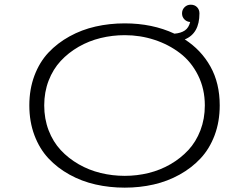

<svg xmlns="http://www.w3.org/2000/svg" viewBox="-20 -808 1090 838"><path d="M524.5 11Q458 11 397.2 -2.8Q336.5 -16.5 283.5 -45.8Q230.5 -75 191.5 -116.8Q152.5 -158.5 130.2 -217.8Q108 -277 108 -348Q108 -418.5 130.2 -477.8Q152.5 -537 191.5 -578.5Q230.5 -620 283.5 -649.2Q336.5 -678.5 397.2 -692.2Q458 -706 524.5 -706Q645 -706 741.5 -661Q770 -663.5 787 -675.2Q804 -687 810 -712Q795 -713 784.8 -723.5Q774.5 -734 774.5 -749.5Q774.5 -765.5 785.5 -776.5Q796.5 -787.5 812.5 -787.5Q829.5 -787.5 840 -776.8Q850.5 -766 850.5 -749.5Q850.5 -662 786.5 -636Q858 -590 898.5 -517.5Q939 -445 939 -348Q939 -277 916.8 -217.8Q894.5 -158.5 855.5 -116.8Q816.5 -75 763.8 -45.8Q711 -16.5 650.8 -2.8Q590.5 11 524.5 11ZM524.5 -40.5Q578 -40.5 628.8 -53Q679.5 -65.5 724 -91.2Q768.5 -117 802 -153Q835.5 -189 854.8 -239.2Q874 -289.5 874 -348Q874 -420 844.5 -479.2Q815 -538.5 765.5 -576.2Q716 -614 654 -634.2Q592 -654.5 524.5 -654.5Q470.5 -654.5 419.2 -642Q368 -629.5 323.2 -603.8Q278.5 -578 245 -542Q211.5 -506 192.2 -456Q173 -406 173 -348Q173 -289.5 192.2 -239.2Q211.5 -189 245 -153Q278.5 -117 323.2 -91.2Q368 -65.5 419.2 -53Q470.5 -40.5 524.5 -40.5Z"/></svg>

Font: League Mono Extended UltraLight
Style: Regular
Weight: 200
Width: 9
Designer: Tyler Finck
Foundry: The League of Moveable Type / Tyler Finck
Version: Version 2.210